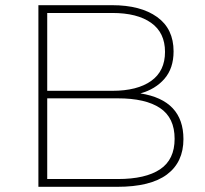

<svg xmlns="http://www.w3.org/2000/svg" viewBox="-20 -720 790 740"><path d="M128 0V-700H412Q522 -700 585.5 -654.5Q649 -609 649 -522Q649 -457 614 -416.5Q579 -376 521 -360Q687 -334 687 -184Q687 -95 623.5 -47.5Q560 0 432 0ZM162 -30H434Q541 -30 597 -67.5Q653 -105 653 -185Q653 -266 597 -303.5Q541 -341 434 -341H162ZM162 -370H413Q509 -370 562.5 -408Q616 -446 616 -520Q616 -594 562.5 -632Q509 -670 413 -670H162Z"/></svg>

Font: Montserrat ExtraLight
Style: Regular
Weight: 200
Designer: Julieta Ulanovsky
Foundry: Julieta Ulanovsky
Version: Version 9.000; ttfautohint (v1.8.4.7-5d5b)